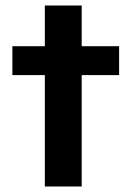

<svg xmlns="http://www.w3.org/2000/svg" viewBox="-20 -678 480 698"><path d="M143 0V-405H25V-510H143V-658H277V-510H413V-405H277V0Z"/></svg>

Font: Saira Expanded SemiBold
Style: Regular
Weight: 600
Width: 7
Designer: Hector Gatti with collaboration of the Omnibus-Type team
Foundry: Omnibus-Type
Version: Version 1.100; ttfautohint (v1.8.3)